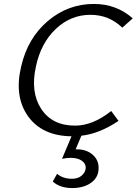

<svg xmlns="http://www.w3.org/2000/svg" viewBox="-20 -684 692 972"><path d="M438 -609Q338 -609 262.5 -537.5Q187 -466 162 -348Q133 -218 188.5 -133Q244 -48 360 -48Q450 -48 543 -122L580 -72Q483 -7 392 3L363 72H370Q419 72 450.5 100.5Q482 129 479 173Q477 216 440 242Q403 268 345 268Q284 268 247 235L269 196Q299 221 344 221Q375 221 393.5 205Q412 189 414 167Q415 144 394 129.5Q373 115 337 115Q319 115 294 120L342 6Q193 4 122 -95.5Q51 -195 87 -347Q120 -491 222 -577.5Q324 -664 455 -664Q570 -664 652 -591L599 -544Q532 -609 438 -609Z"/></svg>

Font: EauTestInfant
Style: Italic
Weight: 400
Italic angle: -12°
Designer: Christian Thalmann (Catharsis Fonts)
Version: Version 0.001;PS 000.001;hotconv 1.0.88;makeotf.lib2.5.64775